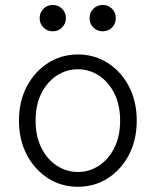

<svg xmlns="http://www.w3.org/2000/svg" viewBox="-20 -732 618 761"><path d="M55.2 -253.9Q55.2 -330.1 86.2 -389.2Q117.2 -448.2 170.2 -482.2Q223.1 -516.1 288.6 -516.1Q354.5 -516.1 407.5 -482.2Q460.4 -448.2 491.2 -389.2Q522 -330.1 522 -253.9Q522 -177.7 491.2 -118.7Q460.4 -59.6 407.5 -25.6Q354.5 8.3 288.6 8.3Q223.1 8.3 170.2 -25.6Q117.2 -59.6 86.2 -118.7Q55.2 -177.7 55.2 -253.9ZM121.1 -253.9Q121.1 -190.9 144.3 -145.3Q167.5 -99.6 205.8 -75Q244.1 -50.3 288.6 -50.3Q333.5 -50.3 371.6 -75Q409.7 -99.6 432.9 -145.3Q456.1 -190.9 456.1 -253.9Q456.1 -316.9 432.9 -362.5Q409.7 -408.2 371.6 -432.9Q333.5 -457.5 288.6 -457.5Q244.1 -457.5 205.8 -432.9Q167.5 -408.2 144.3 -362.5Q121.1 -316.9 121.1 -253.9ZM335 -660.2Q335 -682.1 350.1 -697.3Q365.2 -712.4 387.2 -712.4Q409.2 -712.4 424.1 -697.3Q439 -682.1 439 -660.2Q439 -638.2 424.1 -623Q409.2 -607.9 387.2 -607.9Q365.2 -607.9 350.1 -623Q335 -638.2 335 -660.2ZM137.2 -660.2Q137.2 -682.1 152.1 -697.3Q167 -712.4 189 -712.4Q210.9 -712.4 226.1 -697.3Q241.2 -682.1 241.2 -660.2Q241.2 -638.2 226.1 -623Q210.9 -607.9 189 -607.9Q167 -607.9 152.1 -623Q137.2 -638.2 137.2 -660.2Z"/></svg>

Font: Giphurs Light
Style: Regular
Weight: 300
Version: Version 0.920; ttfautohint (v1.8.4.7-5d5b)